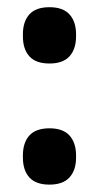

<svg xmlns="http://www.w3.org/2000/svg" viewBox="-20 -488 268 520"><path d="M114 12Q77 12 59.5 -7.5Q42 -27 42 -61.5V-66.5Q42 -101.5 59.5 -121Q77 -140.5 114 -140.5Q150.5 -140.5 168.2 -121Q186 -101.5 186 -66.5V-61.5Q186 -27 168.2 -7.5Q150.5 12 114 12ZM114 -316Q77 -316 59.5 -335.5Q42 -355 42 -390V-395Q42 -429.5 59.5 -449Q77 -468.5 114 -468.5Q150.5 -468.5 168.2 -449Q186 -429.5 186 -395V-390Q186 -355 168.2 -335.5Q150.5 -316 114 -316Z"/></svg>

Font: Anek Latin Medium SemiBold
Style: Regular
Weight: 600
Version: Version 1.003